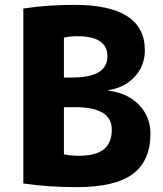

<svg xmlns="http://www.w3.org/2000/svg" viewBox="-20 -760 670 790"><path d="M243 -441H276Q422 -441 422 -528Q422 -611 299 -611Q268 -611 243 -605ZM243 -319V-125Q272 -119 303 -119Q374 -119 407 -145.5Q440 -172 440 -227Q440 -319 289 -319ZM599 -210Q599 -98 526 -44Q453 10 296 10Q180 10 76 -5V-725Q175 -740 286 -740Q576 -740 576 -553Q576 -490 535 -445Q494 -400 426 -389V-387Q506 -377 552.5 -328Q599 -279 599 -210Z"/></svg>

Font: Mplus 1p ExtraBold
Style: Regular
Weight: 800
Version: Version 1.061